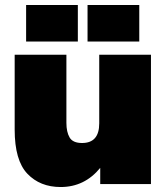

<svg xmlns="http://www.w3.org/2000/svg" viewBox="-20 -740 665 772"><path d="M310 -165Q379 -165 379 -244V-520H587V0H383V-65Q320 12 224 12Q141 12 90 -41.5Q39 -95 39 -219V-520H247V-246Q247 -209 260 -187Q273 -165 310 -165ZM85 -720H293V-573H85ZM332 -720H540V-573H332Z"/></svg>

Font: Aspekta 1000
Style: Regular
Weight: 1000
Designer: Ivo Dolenc
Version: Version 2.000